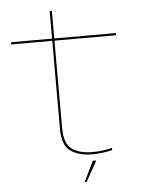

<svg xmlns="http://www.w3.org/2000/svg" viewBox="-58 -773 729 959"><g transform="rotate(-5 306.5 -293.0)"><path d="M377 5Q430 5 478 -7.5V-18.5Q430.5 -6 379 -6Q313 -6 275.8 -33.8Q238.5 -61.5 238.5 -138.5V-577H547V-588H238.5V-726H227.5V-588H22V-577H227.5V-134Q227.5 -52.5 269.2 -23.8Q311 5 377 5ZM327 140.5H337L394.5 37.5H377Z"/></g></svg>

Font: Anybody Expanded Thin
Style: Regular
Weight: 250
Width: 7
Version: Version 1.113;gftools[0.9.25]